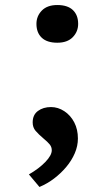

<svg xmlns="http://www.w3.org/2000/svg" viewBox="-20 -555 427 764"><path d="M137 189 95 139Q135 116 160.5 89.5Q186 63 186 43Q186 30 178 20Q170 10 153 -4Q133 -21 121.5 -34.5Q110 -48 110 -68Q110 -98 131 -113.5Q152 -129 183 -129Q211 -129 236 -112.5Q261 -96 275.5 -68Q290 -40 290 -4Q290 26 277.5 55Q265 84 243.5 109.5Q222 135 195 155.5Q168 176 137 189ZM208 -385Q167 -385 146 -405Q125 -425 125 -460Q125 -491 146.5 -513Q168 -535 208 -535Q249 -535 270 -515Q291 -495 291 -460Q291 -429 269.5 -407Q248 -385 208 -385Z"/></svg>

Font: Lexend Exa
Style: Regular
Weight: 400
Designer: Bonnie Shaver-Troup, Thomas Jockin
Foundry: Lexend
Version: Version 1.007